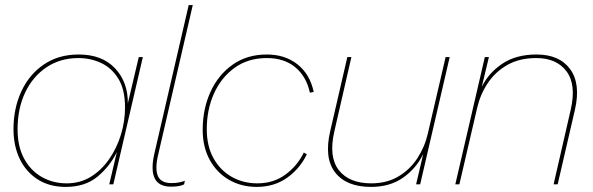

<svg xmlns="http://www.w3.org/2000/svg" viewBox="-20 -724 2329 754"><path d="M238 10Q174 10 128 -19.5Q82 -49 57.5 -100Q33 -151 33 -217Q33 -299 64 -365.5Q95 -432 152.5 -471Q210 -510 289 -510Q381 -510 432 -455.5Q483 -401 482 -318L525 -500H541L425 0H409L439 -127Q411 -70 362.5 -30Q314 10 238 10ZM242 -4Q295 -4 337 -30Q379 -56 409 -99.5Q439 -143 455 -195.5Q471 -248 471 -302Q471 -372 445 -414.5Q419 -457 377.5 -476.5Q336 -496 288 -496Q217 -496 163 -460Q109 -424 79 -361Q49 -298 49 -216Q49 -149 74.5 -101.5Q100 -54 144 -29Q188 -4 242 -4Z M651 9Q557 9 586 -120L721 -704H737L601 -116Q588 -61 600 -33Q612 -5 653 -5Q671 -5 683 -7.5Q695 -10 706 -14L703 0Q687 9 651 9Z M988 10Q928 10 880 -17.5Q832 -45 804 -95.5Q776 -146 776 -214Q776 -296 806.5 -363Q837 -430 893.5 -470Q950 -510 1028 -510Q1099 -510 1148 -471.5Q1197 -433 1212 -363L1197 -360Q1183 -424 1139.5 -460Q1096 -496 1028 -496Q954 -496 901 -457.5Q848 -419 820 -356Q792 -293 792 -217Q792 -150 818.5 -102.5Q845 -55 890 -29.5Q935 -4 991 -4Q1054 -4 1101 -38.5Q1148 -73 1173 -125L1185 -118Q1158 -62 1107.5 -26Q1057 10 988 10Z M1437 10Q1340 10 1296 -47Q1252 -104 1277 -210L1344 -500H1360L1293 -208Q1270 -108 1310.5 -56Q1351 -4 1438 -4Q1499 -4 1544.5 -31Q1590 -58 1619 -102.5Q1648 -147 1660 -199L1730 -500H1746L1630 0H1614L1642 -119Q1614 -62 1562.5 -26Q1511 10 1437 10Z M1768 0 1884 -500H1900L1872 -383Q1899 -438 1953 -474Q2007 -510 2087 -510Q2177 -510 2219 -452.5Q2261 -395 2238 -294L2170 0H2154L2221 -292Q2244 -391 2205 -443.5Q2166 -496 2086 -496Q2020 -496 1972.5 -469Q1925 -442 1895.5 -397.5Q1866 -353 1854 -301L1784 0Z"/></svg>

Font: Prodigy Sans Thin
Style: Italic
Weight: 100
Italic angle: -13°
Designer: Wei Huang
Foundry: Wei Huang
Version: Version 1.003; ttfautohint (v1.8.3)